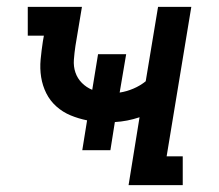

<svg xmlns="http://www.w3.org/2000/svg" viewBox="-20 -540 640 560"><path d="M355 0 387 -198Q369 -192 351 -188.5Q333 -185 315 -184L302 -102H220L234 -189Q209 -194 186 -203.5Q163 -213 144.5 -229.5Q126 -246 115 -268Q104 -290 100 -315Q96 -340 98.5 -366.5Q101 -393 105 -419L108 -436H61V-520H219L200 -406Q197 -386 195.5 -366Q194 -346 200 -328.5Q206 -311 219 -298Q232 -285 249 -278L266 -382H348L329 -270Q349 -273 369 -281.5Q389 -290 405 -303L441 -520H538L466 -84H513V0Z"/></svg>

Font: Iosevka HT Medium Extended
Style: Italic
Weight: 500
Width: 7
Italic angle: -9°
Monospace: yes
Designer: Belleve Invis
Foundry: Belleve Invis
Version: Version 32.3.0; ttfautohint (v1.8.4)